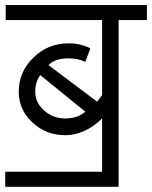

<svg xmlns="http://www.w3.org/2000/svg" viewBox="-35 -670 593 749"><path d="M219.7 -208Q243.2 -208 262.7 -214.4Q282.2 -220.7 297.9 -234.4L122.1 -377Q113.3 -365.2 107.9 -349.1Q102.5 -333 102.5 -312.5Q102.5 -269.5 137.2 -238.8Q171.9 -208 219.7 -208ZM38.1 -312.5Q38.1 -389.6 95.2 -445.3Q152.3 -501 232.4 -501Q257.8 -501 279.3 -495.6Q300.8 -490.2 317.4 -481.4L297.9 -428.7Q283.2 -435.5 267.1 -439Q251 -442.4 232.4 -442.4Q204.1 -442.4 184.1 -435.1Q164.1 -427.7 154.3 -416L343.8 -273.4L363.3 -298.8V-591.8H-12.7V-650.4H538.1V-591.8H427.7V0V58.6H-14.6V0H363.3V-208Q332 -176.8 294.9 -159.7Q257.8 -142.6 219.7 -142.6Q144.5 -142.6 91.3 -192.4Q38.1 -242.2 38.1 -312.5Z"/></svg>

Font: Lohit Marathi
Style: Regular
Weight: 400
Version: 2.94.2